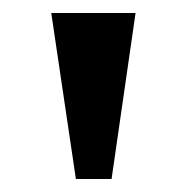

<svg xmlns="http://www.w3.org/2000/svg" viewBox="-20 -734 289 296"><path d="M97 -458H152L189 -714H59Z"/></svg>

Font: Noto Serif Armenian SemiCondensed SemiBold
Style: Regular
Weight: 600
Width: 4
Designer: Monotype Design Team
Foundry: Monotype Imaging Inc.
Version: Version 2.008